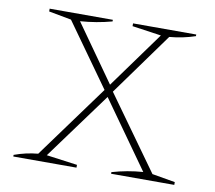

<svg xmlns="http://www.w3.org/2000/svg" viewBox="-73 -729 913 814"><g transform="rotate(10 383.0 -322.0)"><path d="M34 0V-7Q83 -25 136 -30L366 -345L174 -614L77 -632V-644H349V-637Q283 -619 213 -614L385 -371L561 -614L436 -632V-644H708V-637Q655 -619 597 -614L402 -344L628 -29L727 -12V0H455V-7Q520 -26 588 -31L384 -318L173 -30L306 -12V0Z"/></g></svg>

Font: Piazzolla SC Thin
Style: Regular
Weight: 100
Designer: Juan Pablo del Peral
Foundry: Huerta Tipografica
Version: Version 1.330